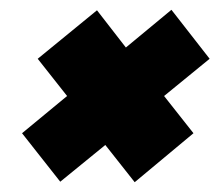

<svg xmlns="http://www.w3.org/2000/svg" viewBox="-20 -506 448 392"><path d="M195 -210 103 -135 25 -234 117 -310 57 -386 178 -485 237 -409 330 -486 408 -386 315 -310 375 -234 255 -134Z"/></svg>

Font: Prompt
Style: Bold Italic
Weight: 700
Italic angle: -12°
Designer: Katatrad Team
Foundry: CadsonDemak
Version: Version 1.001